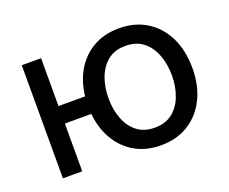

<svg xmlns="http://www.w3.org/2000/svg" viewBox="-97 -706 1040 871"><g transform="rotate(-20 423.5 -271.0)"><path d="M74.7 0V-545.9H168V0ZM145 -230.5V-314.9H339.4V-230.5ZM545.4 11.7Q469.7 11.7 413.3 -23.4Q356.9 -58.6 325.4 -122.1Q293.9 -185.5 293.9 -269.5Q293.9 -355 325.4 -418.7Q356.9 -482.4 413.3 -517.6Q469.7 -552.7 545.4 -552.7Q621.6 -552.7 678.2 -517.6Q734.9 -482.4 766.4 -418.7Q797.9 -355 797.9 -269.5Q797.9 -185.5 766.4 -122.1Q734.9 -58.6 678.2 -23.4Q621.6 11.7 545.4 11.7ZM545.4 -73.2Q598.1 -73.2 632.1 -100.3Q666 -127.4 682.6 -172.4Q699.2 -217.3 699.2 -270Q699.2 -322.8 682.6 -367.9Q666 -413.1 632.1 -440.4Q598.1 -467.8 545.4 -467.8Q493.7 -467.8 460 -440.4Q426.3 -413.1 409.7 -368.2Q393.1 -323.2 393.1 -270Q393.1 -217.3 409.7 -172.4Q426.3 -127.4 460 -100.3Q493.7 -73.2 545.4 -73.2Z"/></g></svg>

Font: Inter Cardless
Style: Regular
Weight: 400
Designer: Rasmus Andersson
Foundry: rsms
Version: Version 4.001;git-9221beed3